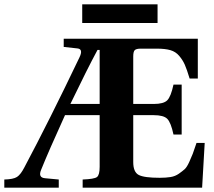

<svg xmlns="http://www.w3.org/2000/svg" viewBox="-97 -872 996 892"><path d="M285 -765V-852H635V-765ZM-77 0V-38Q-35 -39 -18 -50Q-1 -61 16 -94Q132 -312 272 -605Q291 -644 263 -647L199 -654V-692H822V-507H784Q771 -550 761.5 -571.5Q752 -593 735.5 -612.5Q719 -632 694.5 -639Q670 -646 632 -646H557Q536 -646 529 -639Q522 -632 522 -610V-389H617Q663 -389 680 -406Q697 -423 709 -479H747V-247H709Q697 -303 680 -320Q663 -337 617 -337H522V-119Q522 -73 547 -59.5Q572 -46 645 -46Q674 -46 695.5 -49.5Q717 -53 734 -65Q751 -77 761 -86Q771 -95 782 -119Q793 -143 798.5 -157.5Q804 -172 816 -208H854L842 0H287V-38Q341 -40 353.5 -49.5Q366 -59 366 -97V-337H205Q129 -170 94 -83Q79 -47 112 -44L176 -38V0ZM230 -389H366V-640H356Q308 -551 230 -389Z"/></svg>

Font: Heuristica
Style: Bold
Weight: 700
Version: Version 1.0.2